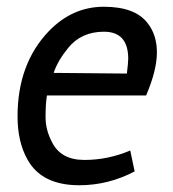

<svg xmlns="http://www.w3.org/2000/svg" viewBox="-20 -536 513 569"><path d="M417 -468Q445 -433 445 -380.5Q445 -328 413 -253H119Q115 -227 115 -189Q115 -151 134 -115Q160 -62 230 -62Q300 -62 366 -90L379 -28Q301 13 215 13Q103 13 61 -64Q32 -116 32 -191Q32 -347 125 -444Q195 -516 287.5 -516Q380 -516 417 -468ZM356 -318Q360 -351 360 -362Q360 -442 288 -442Q221 -442 182 -394Q151 -356 139 -320Z"/></svg>

Font: Rambla
Style: Italic
Weight: 400
Italic angle: -12°
Designer: Martin Sommaruga
Foundry: Martin Sommaruga
Version: Version 1.001